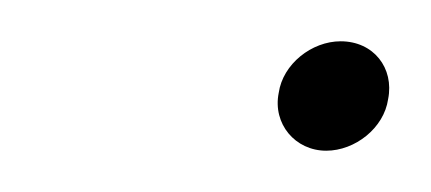

<svg xmlns="http://www.w3.org/2000/svg" viewBox="-20 -383 209 93"><path d="M138 -310C152 -310 166 -321 168 -335C171 -350 161 -363 145 -363C131 -363 117 -352 115 -338C112 -323 123 -310 138 -310Z"/></svg>

Font: Blanket
Style: LightObl
Weight: 300
Foundry: Cannot Into Space Fonts
Version: Version 0.9